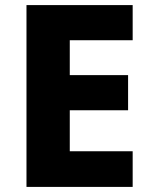

<svg xmlns="http://www.w3.org/2000/svg" viewBox="-20 -827 595 754"><path d="M501 -93H84V-807H501V-669H254V-532H483V-394H254V-233H501Z"/></svg>

Font: Noto Sans Telugu UI ExtraBold
Style: Regular
Weight: 800
Designer: Jelle Bosma - Monotype Design Team
Foundry: Monotype Imaging Inc.
Version: Version 2.005; ttfautohint (v1.8.4.7-5d5b)